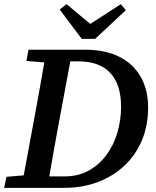

<svg xmlns="http://www.w3.org/2000/svg" viewBox="-25 -903 751 923"><path d="M102 -610 112 -664H385Q481 -664 548.5 -630Q616 -596 651.5 -533.5Q687 -471 687 -386Q687 -299 657 -228Q627 -157 572.5 -106Q518 -55 444.5 -27.5Q371 0 285 0H-5L6 -53L89 -60L144 -357Q155 -419 166.5 -480.5Q178 -542 188 -603ZM257 -308Q245 -244 234 -181Q223 -118 212 -55H285Q351 -55 401.5 -83Q452 -111 487 -158.5Q522 -206 539.5 -266Q557 -326 557 -390Q557 -497 505 -552.5Q453 -608 352 -608H313ZM295 -883 409 -788 556 -883 580 -854 432 -716H368L262 -857Z"/></svg>

Font: Source Serif 4 SmText Semibold
Style: Italic
Weight: 600
Italic angle: -12°
Designer: Frank Grießhammer
Foundry: Adobe
Version: Version 4.005;hotconv 1.1.0;makeotfexe 2.6.0